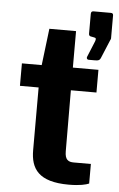

<svg xmlns="http://www.w3.org/2000/svg" viewBox="-55 -816 532 860"><g transform="rotate(5 211.0 -385.5)"><path d="M327 -559H356C372 -559 377 -562 381 -571L416 -655C417 -657 419 -660 419 -663V-767C419 -774 415 -777 408 -777H330C324 -777 319 -774 319 -765V-676C319 -667 323 -664 333 -663L343 -661C352 -660 353 -655 349 -644L319 -571C317 -566 320 -559 327 -559ZM375 -416V-518H260V-682H140L120 -517H31V-416H115V-134C115 -51 151 6 287 6C337 6 364 -1 378 -7V-95H301C277 -95 261 -103 261 -142L260 -416Z"/></g></svg>

Font: United Sans
Style: Bold
Weight: 700
Designer: Pablo Impallari, Rodrigo Fuenzalida (Modified by Dan O. Williams)
Version: Version 1.000;PS 001.000;hotconv 1.0.88;makeotf.lib2.5.64775